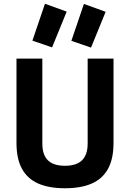

<svg xmlns="http://www.w3.org/2000/svg" viewBox="-20 -993 694 1025"><path d="M327 12Q242 12 184.5 -13Q127 -38 97.5 -91.5Q68 -145 68 -230V-680H206V-227Q206 -166 236 -137Q266 -108 327 -108Q388 -108 418 -137.5Q448 -167 448 -227V-680H586V-230Q586 -145 556.5 -91.5Q527 -38 469.5 -13Q412 12 327 12ZM466 -739 361 -775 428 -972 544 -930ZM258 -740 153 -776 220 -973 336 -931Z"/></svg>

Font: Titillium Web SemiBold
Style: Regular
Weight: 600
Designer: Mohamed Gaber, Accademia di Belle Arti di Urbino
Foundry: Kief Type Foundry, Accademia di Belle Arti di Urbino
Version: Version 3.000; ttfautohint (v1.8.4)